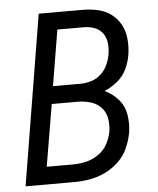

<svg xmlns="http://www.w3.org/2000/svg" viewBox="-53 -780 681 826"><g transform="rotate(-5 288.0 -367.5)"><path d="M24 0H236Q269 0 302.5 -6Q336 -12 368.5 -27.5Q401 -43 427.5 -68.5Q454 -94 468 -126.5Q482 -159 488 -192Q494 -231 487.5 -269.5Q481 -308 456 -336Q431 -364 398 -379Q428 -391 454.5 -413Q481 -435 495 -465Q509 -495 514 -526Q519 -559 516 -593Q513 -627 498 -655Q483 -683 457.5 -702Q432 -721 399.5 -728Q367 -735 333 -735H145ZM179 -419 219 -660H333Q357 -660 379 -652Q401 -644 414.5 -625.5Q428 -607 430.5 -583Q433 -559 429 -535Q425 -512 415 -489.5Q405 -467 385.5 -449.5Q366 -432 342.5 -425.5Q319 -419 296 -419ZM122 -76 167 -343H277Q306 -343 333 -335.5Q360 -328 379 -308.5Q398 -289 403 -261.5Q408 -234 404 -205Q399 -177 385 -150.5Q371 -124 345.5 -106.5Q320 -89 291.5 -82.5Q263 -76 235 -76Z"/></g></svg>

Font: Iosevka Sparkle Oblique
Style: Regular
Weight: 400
Italic angle: -9°
Designer: Belleve Invis
Foundry: Belleve Invis
Version: Version 4.5.0; ttfautohint (v1.8.3)